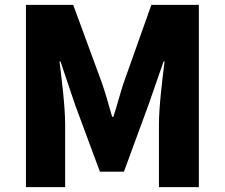

<svg xmlns="http://www.w3.org/2000/svg" viewBox="-20 -764 917 784"><path d="M86 0H246V-255C246 -329 232 -440 223 -513H227L287 -335L388 -63H486L586 -335L648 -513H652C643 -440 629 -329 629 -255V0H792V-744H598L484 -423C470 -380 458 -333 443 -287H438C424 -333 412 -380 397 -423L279 -744H86Z"/></svg>

Font: Noto Sans CJK Black
Style: Bold
Weight: 900
Designer: Ryoko NISHIZUKA (kana & ideographs); Paul D. Hunt (Latin, Greek & Cyrillic); Wenlong ZHANG (bopomofo); Sandoll Communica
Foundry: Adobe Systems Incorporated
Version: Version 1.000;PS 1;hotconv 1.0.78;makeotf.lib2.5.61930